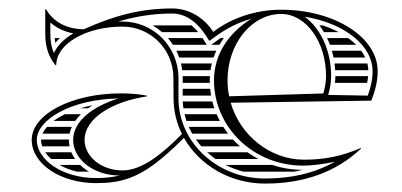

<svg xmlns="http://www.w3.org/2000/svg" viewBox="-20 -428 950 454"><path d="M742.8 -368H735.2C739.1 -362.9 742.7 -357.6 746 -352H780.8C769.4 -358 756.7 -363.4 742.8 -368ZM803.4 -338H753.4C755.9 -332.8 758.2 -327.5 760.2 -322H822.2C816.7 -327.6 810.4 -332.9 803.4 -338ZM834.1 -308H764.8C766.3 -302.8 767.6 -297.4 768.7 -292H843.6C841.1 -297.4 837.9 -302.8 834.1 -308ZM848.7 -278H771C771.7 -272.7 772.2 -267.4 772.6 -262H851C850.8 -267.3 850 -272.7 848.7 -278ZM850.5 -248H773C773 -242.8 772.6 -237.3 772 -232H848C849.1 -237.3 850 -242.6 850.5 -248ZM556.3 -22H675.4C682.3 -23.3 689.2 -24.8 695.9 -26.4C670.7 -26.4 646.6 -30.5 624 -38H513.2C526.7 -31.2 541.1 -25.8 556.3 -22ZM456 -82H547.4C541.6 -87.1 536.2 -92.4 531 -98H443.4C447.3 -92.5 451.5 -87.1 456 -82ZM469.8 -68C476.1 -62.3 482.7 -56.9 489.8 -52H591.1C582 -56.8 573.3 -62.1 565 -68ZM412.2 -188C412.4 -182.6 413 -177.3 413.7 -172H486.9C485.1 -177.2 483.5 -182.6 482.2 -188ZM416.4 -158C417.6 -152.6 419.2 -147.2 420.9 -142H499.9C497.1 -147.2 494.6 -152.5 492.3 -158ZM426.4 -128C428.8 -122.5 431.5 -117.2 434.5 -112H519.2C515.3 -117.2 511.5 -122.5 508 -128ZM412 -202H479.2C478.2 -207.3 477.5 -212.6 477 -218H412ZM412 -232H476.1C476 -234 476 -236 476 -238C476 -241.4 476.1 -244.7 476.3 -248H411.9C412 -247 412 -246 412 -245.1ZM340.8 -368C348.8 -363.4 356.3 -358 363.1 -352H448.7C443.8 -358 438.6 -363.4 433.1 -368ZM377.1 -338C381.4 -333 385.4 -327.6 389.1 -322H469L459.6 -336.8C459.3 -337.2 459.1 -337.6 458.8 -338ZM397 -308C399.6 -302.8 401.8 -297.5 403.7 -292H485C486.9 -297.5 489.1 -302.8 491.5 -308ZM407.9 -278C409.1 -272.8 410.1 -267.4 410.8 -262H477.7C478.5 -267.4 479.6 -272.8 480.9 -278ZM479.4 -322H498.8C502 -327.5 505.5 -332.8 509.3 -338H501.5C500.1 -337 498.7 -336 497.3 -335ZM121.5 -338H109.4C109.7 -333.6 110.2 -329.6 110.7 -326.5C114.3 -330.8 117.9 -334.6 121.5 -338ZM162.5 -22H190.6C182.8 -26.6 175.7 -32 169.5 -38H120.8C132.7 -31.2 146.7 -25.7 162.5 -22ZM79.7 -82H144.5C143.5 -86.9 143 -91.9 143 -97C143 -97.3 143 -97.7 143 -98H77C77 -97.7 77 -97.3 77 -97C77 -92.1 77.9 -87 79.7 -82ZM86.8 -68C90.6 -62.5 95.3 -57.1 101 -52H157.5C154 -57 151 -62.4 148.7 -68ZM169.8 -172H188.3C191.7 -174.5 195.2 -176.8 198.8 -179C188.5 -177 178.9 -174.7 169.8 -172ZM133.3 -158C123.1 -153 114.2 -147.6 106.7 -142H157.8C161.8 -147.7 166.4 -153 171.5 -158ZM91.2 -128C86.5 -122.7 82.9 -117.3 80.5 -112H144.5C145.7 -117.6 147.5 -122.9 149.8 -128ZM263 -13C243.7 -8.5 226.9 -7 207 -7C125.7 -7 67 -51.3 67 -97C67 -144.4 146.9 -193.2 259.9 -195.2C201.4 -176.9 153 -142.9 153 -97C153 -50.6 202.3 -13 263 -13ZM153.4 -349.1C132.4 -336.9 116.2 -321.2 107.4 -302.6C101.3 -316.7 99 -331.5 99 -349V-374.8C114.2 -361.3 133 -352.9 153.4 -349.1ZM771.8 -45.6C722.8 -17.9 668.1 -5.9 606.8 -5.9C493.7 -5.9 402 -91.1 402 -196V-245C401 -318 343 -377 270 -377H259C300 -389 341.4 -396 387 -396C420.9 -396 448.1 -373.5 468 -342.2L475 -331.2L491.4 -343.1C515.4 -360.5 543.3 -375 574.3 -383.6C520.1 -350 486 -299.1 486 -238C486 -126.7 580 -36.4 695.9 -36.4C721.8 -36.4 748.7 -40.8 771.8 -45.6ZM645 -395C703.5 -395 751 -329.1 751 -248C751 -234.5 748.4 -220.1 744.5 -207L521.8 -200.3C519.3 -212.5 518 -225.1 518 -238C518 -324.7 574.9 -395 645 -395ZM700.4 -388.5C798.2 -372.4 861 -318.1 861 -260C861 -239.4 856.3 -220.3 849.6 -201.9L756 -203.6C760.2 -217.5 763 -232.9 763 -248C763 -307.6 738.4 -361 700.4 -388.5ZM525.5 -185.1 858 -190C867.1 -213.7 873 -234.8 873 -260C873 -340 770.9 -405 645 -405C583.3 -405 527 -385.2 484.2 -352.6C462.9 -386.1 427.3 -408 387 -408C311.4 -408 247.8 -390.2 178.3 -358.9C140.3 -358.9 107.1 -374.5 89 -406H87V-349C87 -320.4 93.3 -295.5 111 -274H113C113 -324.3 183.2 -365.1 269.7 -365.1C336.1 -365.1 389.5 -311.3 390 -245L390.4 -195.6C390.4 -165.5 397.5 -136.9 410.2 -111.2C361.5 -61.6 313.8 -25 270 -25C220.3 -25 180 -57.3 180 -97C180 -149 246.7 -188 327 -200V-202C305.8 -205.7 287.6 -207.2 266.1 -207.2C149.6 -207.2 55 -157.9 55 -97C55 -40.7 123.1 5 207 5C235.3 5 259.6 2.5 286 -7C324.5 -20.8 362.1 -49.3 415 -102C451.2 -37.8 523.5 6.1 606.8 6.1C694.8 6.1 773 -19 834 -77L833 -78C789 -59 748.3 -50.4 698.9 -50.4C619 -50.4 548.1 -107.3 525.5 -185.1Z"/></svg>

Font: SortefaxS02
Style: Medium
Weight: 500
Designer: gluk
Foundry: gluk
Version: Version 0.261